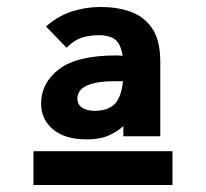

<svg xmlns="http://www.w3.org/2000/svg" viewBox="-20 -658 590 551"><path d="M229 -258Q167 -258 132.5 -286.5Q98 -315 98 -361Q98 -420 149.5 -459.5Q201 -499 316 -499Q321 -499 332 -498Q326 -534 309 -545.5Q292 -557 265 -557Q237 -557 215 -550Q193 -543 171 -521L112 -582Q146 -612 186 -625Q226 -638 269 -638Q316 -638 354.5 -624.5Q393 -611 416.5 -577Q440 -543 440 -480V-267H334V-296Q312 -277 288 -267.5Q264 -258 229 -258ZM202 -376Q202 -358 215.5 -349Q229 -340 252 -340Q289 -340 308.5 -359Q328 -378 333 -425Q327 -425 322 -425Q317 -425 313 -425Q267 -425 243 -417.5Q219 -410 210.5 -399Q202 -388 202 -376ZM76 -224H475V-127H76Z"/></svg>

Font: Inconsolata SemiExpanded ExtraBold
Style: Regular
Weight: 800
Width: 6
Monospace: yes
Designer: Raph Levien, Cyreal, Brenton Simpson
Foundry: Raph Levien, Cyreal, Google
Version: Version 3.001; ttfautohint (v1.8.2.53-6de2)